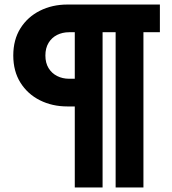

<svg xmlns="http://www.w3.org/2000/svg" viewBox="-20 -726 758 846"><path d="M397 -257H277Q210.1 -257 155.8 -284.2Q101.6 -311.4 70 -361.9Q38.5 -412.3 38.5 -481.4Q38.5 -551 70 -601.2Q101.6 -651.5 155.8 -678.7Q210.1 -706 277 -706H684.5V-584H284.5Q255.5 -584 231.6 -572.1Q207.8 -560.1 193.9 -537.1Q180 -514 180 -481.4Q180 -448.8 194 -425.9Q208 -403 231.8 -391Q255.5 -379 284.5 -379H397ZM432 100H309.5V-706H432ZM612 100H489.5V-706H612Z"/></svg>

Font: Outfit Thin
Style: Regular
Weight: 100
Designer: Rodrigo Fuenzalida
Foundry: fragTYPE
Version: Version 1.000